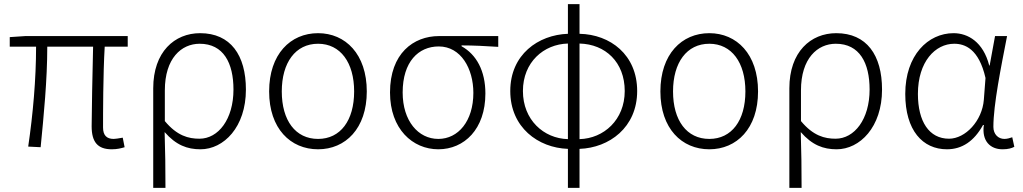

<svg xmlns="http://www.w3.org/2000/svg" viewBox="-20 -707 4932 926"><path d="M519 13C546 13 564 8 581 3L572 -43C550 -39 535 -37 528 -37C494 -37 477 -55 477 -92C477 -156 477 -348 485 -482H596V-533H102L27 -528V-482H154C154 -325 139 -156 116 0L176 3C191 -150 208 -321 208 -482H429C426 -352 422 -164 422 -98C422 -22 451 13 519 13Z M719 199H778C778 98 777 31 774 -70C829 -7 883 13 947 13C1059 13 1166 -94 1166 -275C1166 -441 1092 -547 945 -547C822 -547 719 -457 719 -281ZM942 -38C889 -38 834 -52 775 -123V-271C775 -426 855 -496 943 -496C1058 -496 1106 -403 1106 -275C1106 -132 1033 -38 942 -38Z M1514 13C1646 13 1749 -87 1749 -266C1749 -446 1646 -547 1514 -547C1381 -547 1278 -446 1278 -266C1278 -87 1381 13 1514 13ZM1514 -37C1405 -37 1339 -126 1339 -266C1339 -405 1405 -496 1514 -496C1622 -496 1688 -405 1688 -266C1688 -126 1622 -37 1514 -37Z M2094 13C2219 13 2321 -84 2321 -256C2321 -365 2278 -444 2206 -484V-488C2267 -488 2319 -485 2383 -481V-533H2097C1974 -533 1861 -449 1861 -261C1861 -85 1970 13 2094 13ZM2094 -37C1997 -37 1922 -124 1922 -261C1922 -409 1998 -483 2096 -483C2203 -483 2263 -376 2263 -259C2263 -123 2190 -37 2094 -37Z M2775 -687H2719V-544C2576 -539 2441 -444 2441 -268C2441 -92 2576 6 2719 11V199H2775V11C2918 6 3053 -92 3053 -268C3053 -443 2923 -541 2775 -544ZM2719 -36C2602 -39 2502 -129 2502 -268C2502 -407 2602 -494 2719 -497ZM2775 -497C2900 -494 2993 -407 2993 -268C2993 -129 2892 -39 2775 -36Z M3401 13C3533 13 3636 -87 3636 -266C3636 -446 3533 -547 3401 -547C3268 -547 3165 -446 3165 -266C3165 -87 3268 13 3401 13ZM3401 -37C3292 -37 3226 -126 3226 -266C3226 -405 3292 -496 3401 -496C3509 -496 3575 -405 3575 -266C3575 -126 3509 -37 3401 -37Z M3787 199H3846C3846 98 3845 31 3842 -70C3897 -7 3951 13 4015 13C4127 13 4234 -94 4234 -275C4234 -441 4160 -547 4013 -547C3890 -547 3787 -457 3787 -281ZM4010 -38C3957 -38 3902 -52 3843 -123V-271C3843 -426 3923 -496 4011 -496C4126 -496 4174 -403 4174 -275C4174 -132 4101 -38 4010 -38Z M4547 13C4620 13 4678 -26 4721 -104H4725C4714 -27 4756 13 4815 13C4842 13 4859 8 4872 1L4862 -45C4851 -41 4837 -37 4824 -37C4795 -37 4771 -59 4771 -95C4771 -202 4808 -384 4837 -533H4779L4753 -391H4751C4722 -505 4648 -547 4579 -547C4456 -547 4346 -441 4346 -254C4346 -78 4430 13 4547 13ZM4557 -38C4461 -38 4407 -121 4407 -254C4407 -410 4491 -496 4582 -496C4633 -496 4701 -472 4733 -331L4725 -226C4717 -124 4636 -38 4557 -38Z"/></svg>

Font: Spoqa Han Sans Neo Light
Style: Regular
Weight: 300
Designer: [Spoqa Han Sans Neo] Dong-huui Kim ___ Younghwa Kang ___ Yujin Lee ___ [Noto Sans] Ryoko NISHIZUKA ____ (kana & ideograp
Foundry: Spoqa (http://www.spoqa-han-sans.com)
Version: Version 1.100;hotconv 1.0.109;makeotfexe 2.5.65596